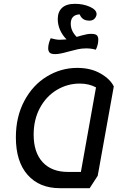

<svg xmlns="http://www.w3.org/2000/svg" viewBox="-20 -959 645 1004"><path d="M575 -507 491 -40 449 25H293Q186 25 124.5 -44.5Q63 -114 63 -241Q63 -348 107 -431Q151 -514 225 -559Q299 -604 384 -604Q455 -604 506 -574.5Q557 -545 575 -507ZM482 -502Q445 -522 397 -522Q333 -522 277.5 -489Q222 -456 189 -395Q156 -334 156 -255Q156 -162 203 -111Q250 -60 335 -60H403ZM494 -752Q494 -725 481 -699Q458 -706 431 -706Q408 -706 387 -701.5Q366 -697 337 -689Q292 -676 269 -676Q247 -676 239.5 -684Q232 -692 232 -707Q232 -729 245 -759Q273 -751 293 -751Q304 -751 328 -753Q306 -775 294 -802.5Q282 -830 282 -859Q282 -897 304.5 -918Q327 -939 372 -939Q416 -939 451 -923Q486 -907 485 -884Q484 -872 474.5 -861.5Q465 -851 447 -851Q440 -851 436 -852Q409 -855 396 -884Q350 -881 350 -835Q350 -797 381 -766Q390 -769 407 -773.5Q424 -778 434.5 -780Q445 -782 456 -782Q479 -782 486.5 -774.5Q494 -767 494 -752Z"/></svg>

Font: Lemonada Light
Style: Regular
Weight: 300
Designer: Mohamed Gaber (Arabic) Eduardo Tunni (Latin)
Foundry: Kief Type Foundry
Version: Version 3.006